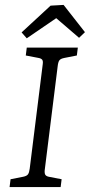

<svg xmlns="http://www.w3.org/2000/svg" viewBox="-20 -762 366 782"><path d="M19 0 23 -32 74 -42Q89 -45 94 -52Q99 -59 101 -75L154 -500Q156 -513 152 -518.5Q148 -524 137 -526L85 -536L89 -568H297L293 -536L242 -526Q227 -523 222 -516.5Q217 -510 215 -493L162 -68Q161 -55 165 -49.5Q169 -44 179 -42L231 -32L227 0ZM68 -630 186 -739 239 -742 326 -631 302 -608 209 -688 89 -606Z"/></svg>

Font: Rasa Light
Style: Italic
Weight: 300
Italic angle: -7.10001°
Designer: Anna Giedrys (Yrsa+Rasa design), David Brezina (Yrsa art-direction, Rasa art-direction, design)
Foundry: Rosetta Type Foundry
Version: Version 2.004